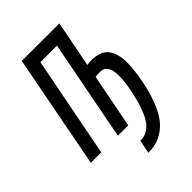

<svg xmlns="http://www.w3.org/2000/svg" viewBox="-251 -729 1006 1006"><g transform="rotate(-45 251.5 -226.5)"><path d="M170.9 -557.1 62 2.4H-15.1L106.4 -630.9L308.1 -630.4H384.8L334.5 -372.6Q348.1 -375.5 366.7 -375.5Q433.1 -375.5 462.2 -339.1Q491.2 -302.7 491.2 -233.4Q491.2 -184.1 477.1 -109.4Q463.4 -38.1 442.4 14.9Q421.4 67.9 398.4 98.4Q375.5 128.9 346.4 147.5Q317.4 166 291.7 172.1Q266.1 178.2 234.9 178.2L250 104.5Q269 104.5 284.9 99.4Q300.8 94.2 318.1 79.8Q335.4 65.4 349.4 41.3Q363.3 17.1 376.7 -22.9Q390.1 -63 400.9 -117.2Q412.1 -174.8 412.1 -214.8Q412.1 -300.3 356 -300.3Q342.8 -300.3 320.8 -297.9L262.2 2.4H185.5L293.5 -557.1Z"/></g></svg>

Font: Fantasque Sans Mono
Style: Italic
Weight: 400
Italic angle: -11°
Monospace: yes
Designer: Jany Belluz
Version: Version 1.8.0 ; ttfautohint (v1.8.2)